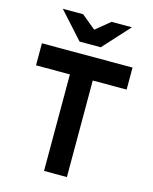

<svg xmlns="http://www.w3.org/2000/svg" viewBox="-133 -1008 872 1095"><g transform="rotate(15 302.5 -460.5)"><path d="M240 -765 99 -921H219L303 -852L387 -921H507L365 -765ZM370 0H235V-570H35V-700H570V-570H370Z"/></g></svg>

Font: OVRPSS Recut ExtraBold
Style: Regular
Weight: 800
Designer: Giant Group
Foundry: Giant Group
Version: Version 1.001;hotconv 1.0.109;makeotfexe 2.5.65596